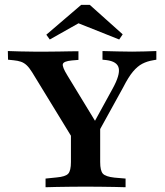

<svg xmlns="http://www.w3.org/2000/svg" viewBox="-20 -785 692 805"><path d="M311.3 -160.5 114.5 -482.3Q102.4 -501.6 91.5 -511.7Q80.6 -521.8 67.7 -526.2Q54.8 -530.6 37.1 -532.3L13.7 -534.7L12.9 -571Q34.7 -570.2 64.1 -569.4Q93.5 -568.5 120.2 -568.5H128.2H135.5Q158.1 -568.5 181.9 -568.5Q205.6 -568.5 229 -569Q252.4 -569.4 273 -569.8Q293.5 -570.2 308.9 -570.2V-533.9L280.6 -531.5Q246.8 -528.2 243.5 -516.5Q240.3 -504.8 262.1 -469.4L390.3 -258.9L357.3 -240.3L452.4 -413.7Q483.9 -471 477.8 -499.2Q471.8 -527.4 425.8 -533.1L409.7 -534.7V-571Q442.7 -570.2 473.8 -569.4Q504.8 -568.5 533.9 -568.5Q562.1 -568.5 587.5 -569.4Q612.9 -570.2 635.5 -571V-534.7L621.8 -532.3Q596.8 -528.2 576.6 -517.7Q556.5 -507.3 537.5 -484.7Q518.5 -462.1 496.8 -419.4L354 -160.5ZM330.6 -2.4Q304 -2.4 274.6 -2Q245.2 -1.6 218.1 -1.2Q191.1 -0.8 171 0V-36.3L217.7 -41.1Q254.8 -44.4 266.1 -56.9Q277.4 -69.4 277.4 -105.6V-250.8L346 -197.6L400 -280.6V-105.6Q400 -69.4 411.3 -56.9Q422.6 -44.4 459.7 -40.3L506.5 -36.3V0Q486.3 -0.8 459.3 -1.2Q432.3 -1.6 402.8 -2Q373.4 -2.4 346.8 -2.4H338.7ZM188.7 -619.4 174.2 -639.5 320.2 -764.5H356.5L494.4 -641.1L479.8 -619.4L273.4 -701.6L346 -708.1Z"/></svg>

Font: Playfair 9pt
Style: Bold
Weight: 700
Designer: Claus Eggers Sørensen
Foundry: Claus Eggers Sørensen
Version: Version 2.203